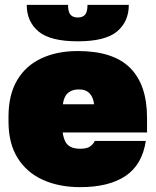

<svg xmlns="http://www.w3.org/2000/svg" viewBox="-20 -755 640 790"><path d="M310 15Q223 15 156.5 -15Q90 -45 52.5 -105Q15 -165 15 -255V-275Q15 -365 50.5 -425Q86 -485 150.5 -515Q215 -545 300 -545Q446 -545 515.5 -475.5Q585 -406 585 -270V-210H238Q241 -188 248.5 -173Q256 -158 271 -150.5Q286 -143 310 -143Q338 -143 351 -152.5Q364 -162 370 -175H580Q565 -77 496.5 -31Q428 15 310 15ZM305 -387Q283 -387 269 -379Q255 -371 248 -357.5Q241 -344 239 -326H367Q365 -344 358 -357.5Q351 -371 338.5 -379Q326 -387 305 -387ZM300 -585Q187 -585 138.5 -625.5Q90 -666 90 -735H260Q260 -706 270 -694.5Q280 -683 300 -683Q320 -683 330 -694.5Q340 -706 340 -735H510Q510 -666 461.5 -625.5Q413 -585 300 -585Z"/></svg>

Font: Golos Text Black
Style: Regular
Weight: 900
Designer: A.Korolkova, Vitaly Kuzmin
Foundry: ParaType Ltd
Version: Version 2.004